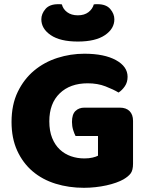

<svg xmlns="http://www.w3.org/2000/svg" viewBox="-20 -879 704 915"><path d="M614 -99Q614 -68 603 -53Q592 -38 568 -24Q554 -16 533 -8.5Q512 -1 487 4.5Q462 10 434.5 13Q407 16 380 16Q308 16 245 -3.5Q182 -23 135.5 -62.5Q89 -102 62 -161Q35 -220 35 -298Q35 -380 64.5 -441Q94 -502 142.5 -542.5Q191 -583 253.5 -603Q316 -623 382 -623Q477 -623 532.5 -592.5Q588 -562 588 -513Q588 -487 575 -468Q562 -449 545 -438Q520 -453 482.5 -467.5Q445 -482 398 -482Q314 -482 264.5 -434Q215 -386 215 -301Q215 -255 228.5 -221.5Q242 -188 265 -166.5Q288 -145 318 -134.5Q348 -124 382 -124Q404 -124 421 -128Q438 -132 447 -137V-231H340Q334 -242 328.5 -260Q323 -278 323 -298Q323 -334 339.5 -350Q356 -366 382 -366H551Q581 -366 597.5 -349.5Q614 -333 614 -303ZM351 -681Q267 -681 222 -711.5Q177 -742 177 -787Q177 -813 196.5 -836Q216 -859 257 -859Q262 -859 266 -859Q270 -859 275 -858Q280 -836 300 -821Q320 -806 351 -806Q382 -806 401.5 -821Q421 -836 427 -858Q432 -859 436 -859Q440 -859 445 -859Q486 -859 505.5 -836Q525 -813 525 -787Q525 -742 480 -711.5Q435 -681 351 -681Z"/></svg>

Font: Baloo Bhai
Style: Regular
Weight: 400
Designer: Supriya Tembe, Noopur Datye and Ek Type
Foundry: Ek Type
Version: Version 1.443;PS 1.000;hotconv 16.6.51;makeotf.lib2.5.65220;